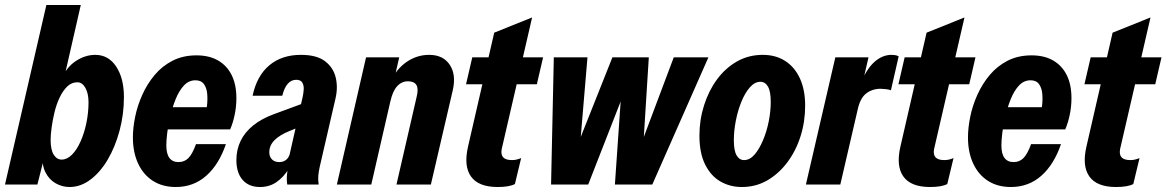

<svg xmlns="http://www.w3.org/2000/svg" viewBox="-35 -740 4678 770"><path d="M244 10Q214 10 188 -5Q162 -20 147.5 -48.5Q133 -77 136 -116L143 -111L115 0H-15L151 -720H289L220 -418L212 -424Q232 -471 269.5 -495.5Q307 -520 347 -520Q400 -520 431 -473Q462 -426 462 -351Q462 -281 444.5 -216Q427 -151 397 -100Q367 -49 327.5 -19.5Q288 10 244 10ZM212 -100Q234 -100 253.5 -119.5Q273 -139 288 -172.5Q303 -206 311.5 -247Q320 -288 320 -330Q320 -365 307.5 -387.5Q295 -410 275 -410Q252 -410 234.5 -393Q217 -376 204 -348.5Q191 -321 183.5 -289.5Q176 -258 172 -228.5Q168 -199 168 -179Q168 -139 180.5 -119.5Q193 -100 212 -100Z M670 10Q617 10 578.5 -14.5Q540 -39 519 -84Q498 -129 498 -189Q498 -227 507 -271.5Q516 -316 535.5 -359.5Q555 -403 585 -439Q615 -475 657 -496.5Q699 -518 753 -518Q804 -518 839.5 -497.5Q875 -477 894 -439Q913 -401 913 -346Q913 -312 906 -279Q899 -246 888 -221H584L603 -310H821L787 -271Q792 -290 795 -315Q798 -340 796 -363.5Q794 -387 783 -402.5Q772 -418 749 -418Q722 -418 702.5 -397Q683 -376 669.5 -342.5Q656 -309 647.5 -273Q639 -237 635.5 -206Q632 -175 632 -158Q632 -123 644.5 -106.5Q657 -90 681 -90Q705 -90 721 -106.5Q737 -123 751 -162H871Q843 -80 792 -35Q741 10 670 10Z M1117 0Q1114 -20 1116 -40Q1118 -60 1122 -82L1118 -83L1179 -352Q1182 -366 1183 -381.5Q1184 -397 1177.5 -408.5Q1171 -420 1153 -420Q1133 -420 1119 -404Q1105 -388 1097 -356H978Q995 -436 1045 -478Q1095 -520 1172 -520Q1235 -520 1268.5 -494.5Q1302 -469 1311.5 -428.5Q1321 -388 1310 -343L1247 -70Q1243 -52 1241.5 -35.5Q1240 -19 1243 0ZM1008 10Q963 10 938 -18.5Q913 -47 913 -98Q913 -140 930 -175Q947 -210 980.5 -237Q1014 -264 1063 -282L1212 -337L1189 -240L1127 -215Q1087 -199 1066 -178Q1045 -157 1045 -129Q1045 -112 1055.5 -101Q1066 -90 1085 -90Q1102 -90 1113 -99.5Q1124 -109 1128 -125L1124 -64Q1102 -29 1073.5 -9.5Q1045 10 1008 10Z M1316 0 1433 -510H1566L1544 -414H1549L1454 0ZM1555 0 1636 -352Q1644 -384 1635 -399Q1626 -414 1601 -414Q1576 -414 1558 -394.5Q1540 -375 1531 -335L1529 -409Q1554 -463 1595.5 -491.5Q1637 -520 1686 -520Q1742 -520 1768.5 -480.5Q1795 -441 1781 -379L1693 0Z M1961 10Q1884 10 1854 -32Q1824 -74 1842 -152L1947 -609L2099 -670L1977 -142Q1973 -120 1983 -109Q1993 -98 2018 -98Q2028 -98 2036.5 -100Q2045 -102 2055 -106L2030 -2Q2019 4 2001.5 7Q1984 10 1961 10ZM1834 -402 1859 -510H2143L2118 -402Z M2175 0 2186 -510H2321L2290 -143H2275L2421 -510H2567L2544 -143H2529L2667 -510H2806L2581 0H2431L2456 -361H2465L2324 0Z M2940 10Q2893 10 2854.5 -12Q2816 -34 2793 -80Q2770 -126 2770 -196Q2770 -259 2788.5 -317.5Q2807 -376 2840.5 -421.5Q2874 -467 2920.5 -493.5Q2967 -520 3024 -520Q3076 -520 3114 -495.5Q3152 -471 3173 -425.5Q3194 -380 3194 -316Q3194 -252 3175.5 -193.5Q3157 -135 3122.5 -89Q3088 -43 3042 -16.5Q2996 10 2940 10ZM2949 -98Q2972 -98 2991 -120Q3010 -142 3025 -177.5Q3040 -213 3048 -253.5Q3056 -294 3056 -331Q3056 -373 3045 -392.5Q3034 -412 3014 -412Q2992 -412 2972.5 -390Q2953 -368 2938.5 -332.5Q2924 -297 2916 -256Q2908 -215 2908 -178Q2908 -136 2919 -117Q2930 -98 2949 -98Z M3197 0 3315 -510H3448L3419 -384H3424L3335 0ZM3404 -298 3409 -390Q3438 -461 3470.5 -490.5Q3503 -520 3540 -520Q3547 -520 3554.5 -519Q3562 -518 3569 -514L3538 -378Q3531 -381 3517.5 -382.5Q3504 -384 3497 -384Q3463 -384 3438.5 -365Q3414 -346 3404 -298Z M3695 10Q3618 10 3588 -32Q3558 -74 3576 -152L3681 -609L3833 -670L3711 -142Q3707 -120 3717 -109Q3727 -98 3752 -98Q3762 -98 3770.5 -100Q3779 -102 3789 -106L3764 -2Q3753 4 3735.5 7Q3718 10 3695 10ZM3568 -402 3593 -510H3877L3852 -402Z M4019 10Q3966 10 3927.5 -14.5Q3889 -39 3868 -84Q3847 -129 3847 -189Q3847 -227 3856 -271.5Q3865 -316 3884.5 -359.5Q3904 -403 3934 -439Q3964 -475 4006 -496.5Q4048 -518 4102 -518Q4153 -518 4188.5 -497.5Q4224 -477 4243 -439Q4262 -401 4262 -346Q4262 -312 4255 -279Q4248 -246 4237 -221H3933L3952 -310H4170L4136 -271Q4141 -290 4144 -315Q4147 -340 4145 -363.5Q4143 -387 4132 -402.5Q4121 -418 4098 -418Q4071 -418 4051.5 -397Q4032 -376 4018.5 -342.5Q4005 -309 3996.5 -273Q3988 -237 3984.5 -206Q3981 -175 3981 -158Q3981 -123 3993.5 -106.5Q4006 -90 4030 -90Q4054 -90 4070 -106.5Q4086 -123 4100 -162H4220Q4192 -80 4141 -35Q4090 10 4019 10Z M4441 10Q4364 10 4334 -32Q4304 -74 4322 -152L4427 -609L4579 -670L4457 -142Q4453 -120 4463 -109Q4473 -98 4498 -98Q4508 -98 4516.5 -100Q4525 -102 4535 -106L4510 -2Q4499 4 4481.5 7Q4464 10 4441 10ZM4314 -402 4339 -510H4623L4598 -402Z"/></svg>

Font: Instrument Sans Condensed
Style: Bold Italic
Weight: 700
Width: 3
Italic angle: -13°
Designer: Rodrigo Fuenzalida
Foundry: fragTYPE
Version: Version 1.000;gftools[0.9.28]